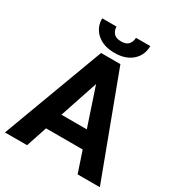

<svg xmlns="http://www.w3.org/2000/svg" viewBox="-206 -1032 1086 1168"><g transform="rotate(30 336.5 -448.5)"><path d="M354 -584 159.2 0H3.9L268.6 -710.9H367.2ZM514.2 0 319.3 -584 304.2 -710.9H404.3L670.4 0ZM507.8 -265.1V-146.5H128.9V-265.1ZM406.3 -897H506.8Q506.8 -833 461.4 -792.5Q416 -752 338.4 -752Q260.3 -752 214.6 -792.5Q168.9 -833 168.9 -897H269.5Q269.5 -871.6 285.2 -852.1Q300.8 -832.5 338.4 -832.5Q375.5 -832.5 390.9 -852.1Q406.3 -871.6 406.3 -897Z"/></g></svg>

Font: RobotoDEMO
Style: Regular
Weight: 400
Designer: Christian Robertson
Foundry: Google
Version: Version 2.136